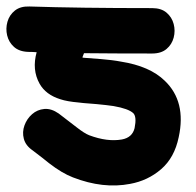

<svg xmlns="http://www.w3.org/2000/svg" viewBox="-27 -555 603 592"><path d="M374 12Q429 2 470 -33.5Q511 -69 524 -132Q548 -242 481 -306Q435 -351 346 -365Q320 -370 282 -373Q231 -377 230 -377L227 -378L232 -391Q322 -390 442 -390Q470 -390 486.5 -404Q503 -418 508.5 -439Q514 -460 508.5 -481Q503 -502 486.5 -516Q470 -530 442 -530Q215 -530 64 -535Q36 -536 19 -522.5Q2 -509 -4 -488Q-10 -467 -5 -446Q0 -425 16 -410.5Q32 -396 60 -395Q73 -395 86 -394Q71 -340 95 -297Q114 -263 159 -249Q180 -242 215 -239Q218 -238 271 -234Q303 -231 323 -228Q369 -220 384 -206Q395 -195 388 -160Q381 -131 349 -125Q304 -117 248 -138Q233 -144 210 -162Q155 -204 154 -205Q131 -221 109.5 -219Q88 -217 72 -203Q56 -189 48.5 -168.5Q41 -148 46.5 -127Q52 -106 74 -91L104 -68Q122 -54 124 -52Q164 -21 198 -8Q291 28 374 12Z"/></svg>

Font: Balsamiq Sans
Style: Bold
Weight: 700
Designer: Michael Angeles
Foundry: Balsamiq SRL
Version: Version 1.020; ttfautohint (v1.8.4.7-5d5b);gftools[0.9.26]